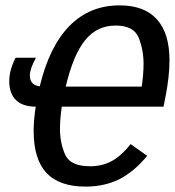

<svg xmlns="http://www.w3.org/2000/svg" viewBox="-20 -689 655 719"><path d="M531.2 -105.5Q480.5 -44.4 425.5 -17.3Q370.6 9.8 300.3 9.8Q202.6 9.8 154.5 -41Q106.4 -91.8 106 -197.3Q106 -239.3 113.8 -289.6Q64.9 -289.6 39.8 -314.2Q14.6 -338.9 14.6 -385.7Q14.6 -424.8 38.1 -472.7H114.7Q91.8 -431.2 91.8 -406.7Q91.8 -370.1 128.9 -365.7Q165 -516.1 240.7 -592.5Q316.4 -668.9 427.7 -668.9Q520.5 -668.9 567.6 -616.7Q614.7 -564.5 614.7 -462.9Q614.7 -403.3 600.1 -328.6L592.3 -289.6H211.4Q204.6 -243.2 204.6 -206.5Q204.6 -153.8 223.9 -110.1Q243.2 -66.4 317.4 -66.4Q364.3 -66.4 400.4 -86.9Q436.5 -107.4 469.2 -149.4ZM412.6 -593.3Q343.3 -593.3 298.8 -538.6Q254.4 -483.9 226.1 -364.7H510.7Q517.6 -412.1 517.6 -449.7Q517.6 -501.5 499.5 -547.4Q481.4 -593.3 412.6 -593.3Z"/></svg>

Font: Liberation Mono
Style: Italic
Weight: 400
Italic angle: -12°
Monospace: yes
Designer: Steve Matteson
Foundry: Ascender Corporation
Version: Version 2.1.5